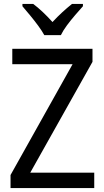

<svg xmlns="http://www.w3.org/2000/svg" viewBox="-20 -1015 535 984"><path d="M463 -51H34V-118L352 -686H43V-765H454V-698L135 -130H463ZM207 -835Q195 -857 175.5 -883.5Q156 -910 134.5 -936Q113 -962 95 -983V-995H150Q173 -978 199 -953.5Q225 -929 249 -902Q275 -930 299 -952Q323 -974 349 -995H405V-983Q388 -964 365.5 -938Q343 -912 323 -885Q303 -858 292 -835Z"/></svg>

Font: Noto Sans Tamil UI SemiCondensed
Style: Regular
Weight: 400
Width: 4
Designer: Jelle Bosma - Monotype Design Team
Foundry: Monotype Imaging Inc.
Version: Version 2.004; ttfautohint (v1.8.4.7-5d5b)